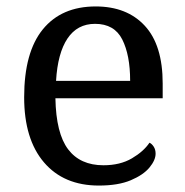

<svg xmlns="http://www.w3.org/2000/svg" viewBox="-20 -566 575 596"><path d="M287 10Q178 10 116.5 -62Q55 -134 55 -264Q55 -404 113 -475Q171 -546 277 -546Q374 -546 429.5 -486Q485 -426 485 -307V-261H152Q154 -152 191.5 -102.5Q229 -53 301 -53Q353 -53 389.5 -74.5Q426 -96 444 -123Q451 -120 457 -111Q463 -102 463 -89Q463 -69 444 -46Q425 -23 386 -6.5Q347 10 287 10ZM384 -315Q384 -395 359.5 -443.5Q335 -492 275 -492Q220 -492 189.5 -446.5Q159 -401 154 -315Z"/></svg>

Font: Noto Serif Myanmar
Style: Regular
Weight: 400
Designer: Ben Mitchell and the Monotype Design Team
Foundry: Monotype Imaging Inc.
Version: Version 2.106